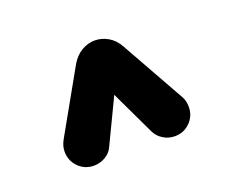

<svg xmlns="http://www.w3.org/2000/svg" viewBox="-63 -780 581 487"><g transform="rotate(-20 227.5 -537.0)"><path d="M118.2 -388.2Q94 -388.2 77 -405.2Q60 -422.2 60 -447.2Q60 -454.5 61.9 -461.6Q63.8 -468.8 68.8 -478L163.8 -646.8Q175.5 -666.5 192.8 -676.4Q210 -686.2 227.8 -686.2Q246.2 -686.2 263.4 -676.5Q280.5 -666.8 291.5 -647L388.8 -473.5Q395 -462 395 -446.5Q395 -422.2 378.1 -405.2Q361.2 -388.2 336.8 -388.2Q320 -388.2 306 -396.8Q292 -405.2 284.8 -419.5L195 -608.5H260.8L170.2 -419.5Q164 -405.2 149.6 -396.8Q135.2 -388.2 118.2 -388.2Z"/></g></svg>

Font: National Park
Style: Regular
Weight: 400
Designer: Andrea Herstowski, Ben Hoepner
Version: Version 1.009